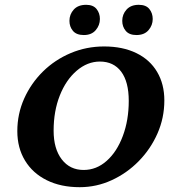

<svg xmlns="http://www.w3.org/2000/svg" viewBox="-20 -777 730 806"><path d="M314.5 8.8Q235.4 8.8 176.3 -20.5Q117.2 -49.8 85 -103Q52.7 -156.2 52.7 -226.6Q52.7 -298.8 81.5 -363.3Q110.4 -427.7 160.6 -477.1Q210.9 -526.4 276.9 -554.2Q342.8 -582 417 -582Q495.1 -582 552.2 -554.2Q609.4 -526.4 639.6 -475.1Q669.9 -423.8 669.9 -355.5Q669.9 -282.2 641.1 -216.8Q612.3 -151.4 562.5 -100.6Q512.7 -49.8 448.7 -20.5Q384.8 8.8 314.5 8.8ZM331.1 -63.5Q384.8 -63.5 427.7 -101.6Q470.7 -139.6 495.6 -206.1Q520.5 -272.5 520.5 -353.5Q520.5 -433.6 488.8 -476.1Q457 -518.6 399.4 -518.6Q346.7 -518.6 301.8 -480Q256.8 -441.4 231 -376Q205.1 -310.5 205.1 -228.5Q205.1 -152.3 239.3 -107.9Q273.4 -63.5 331.1 -63.5ZM332 -629.9Q300.8 -629.9 286.1 -647.5Q271.5 -665 271.5 -689.5Q271.5 -716.8 289.6 -736.8Q307.6 -756.8 341.8 -756.8Q371.1 -756.8 385.3 -739.3Q399.4 -721.7 399.4 -697.3Q399.4 -670.9 381.8 -650.4Q364.3 -629.9 332 -629.9ZM552.7 -629.9Q522.5 -629.9 507.8 -647.5Q493.2 -665 493.2 -689.5Q493.2 -716.8 511.2 -736.8Q529.3 -756.8 562.5 -756.8Q592.8 -756.8 606.9 -739.3Q621.1 -721.7 621.1 -697.3Q621.1 -670.9 603.5 -650.4Q585.9 -629.9 552.7 -629.9Z"/></svg>

Font: Crimson Pro
Style: Bold Italic
Weight: 700
Italic angle: -12°
Designer: Jacques Le Bailly
Foundry: Baron von Fonthausen
Version: Version 1.003